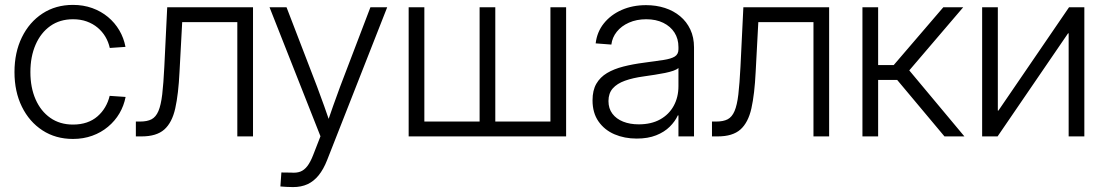

<svg xmlns="http://www.w3.org/2000/svg" viewBox="-20 -552 4476 777"><path d="M275.4 10.3Q205.1 10.3 151.9 -24.4Q98.6 -59.1 68.6 -120.1Q38.6 -181.2 38.6 -260.3Q38.6 -339.8 68.6 -401.1Q98.6 -462.4 151.9 -497.3Q205.1 -532.2 275.4 -532.2Q317.4 -532.2 353.3 -519.3Q389.2 -506.3 417 -483.2Q444.8 -460 462.9 -429.2Q481 -398.4 487.8 -362.3L424.3 -357.9Q418.9 -382.3 406.5 -403.3Q394 -424.3 375 -440.2Q356 -456.1 331.1 -465.1Q306.2 -474.1 275.4 -474.1Q222.2 -474.1 183.6 -446.8Q145 -419.4 124 -371.1Q103 -322.8 103 -260.3Q103 -197.8 124 -149.9Q145 -102.1 183.6 -75Q222.2 -47.9 275.4 -47.9Q306.2 -47.9 331.1 -56.4Q356 -64.9 374.5 -81.1Q393.1 -97.2 405.5 -118.4Q418 -139.6 423.8 -164.1L488.3 -159.7Q481.4 -124 463.4 -93.3Q445.3 -62.5 417.2 -39.1Q389.2 -15.6 353.3 -2.7Q317.4 10.3 275.4 10.3Z M529.8 0V-60.1H546.9Q575.7 -60.1 593.3 -69.3Q610.8 -78.6 621.1 -102.5Q631.3 -126.5 636.5 -169.9Q641.6 -213.4 645 -282.2L656.7 -522.5H1003.9V0H940.4V-462.4H717.3L706.5 -261.2Q702.1 -170.9 689.2 -113.3Q676.3 -55.7 644.8 -27.8Q613.3 0 553.2 0Z M1114.7 202.6 1118.7 146 1157.7 146.5Q1179.7 148.4 1195.3 142.6Q1210.9 136.7 1223.6 120.4Q1236.3 104 1247.6 74.7L1276.9 -0.5L1070.8 -522.5H1139.6L1263.2 -201.2Q1278.3 -161.6 1292 -122.6Q1305.7 -83.5 1319.3 -44.4H1300.8Q1314 -83.5 1327.9 -122.6Q1341.8 -161.6 1356.4 -201.2L1479 -522.5H1546.9L1303.7 96.2Q1289.1 133.3 1269.5 157.5Q1250 181.6 1224.6 193.4Q1199.2 205.1 1166 205.1Q1151.9 205.1 1139.4 204.3Q1127 203.6 1114.7 202.6Z M1633.8 -522.5H1697.3V-60.1H1920.9V-522.5H1984.4V-60.1H2207.5V-522.5H2271V0H1633.8Z M2556.6 8.8Q2507.3 8.8 2466.8 -8.5Q2426.3 -25.9 2402.1 -60.5Q2377.9 -95.2 2377.9 -146Q2377.9 -186.5 2393.3 -213.1Q2408.7 -239.7 2436.5 -256.3Q2464.4 -272.9 2502.7 -282.7Q2541 -292.5 2586.4 -298.3Q2634.3 -304.7 2665 -309.3Q2695.8 -314 2710.7 -323.2Q2725.6 -332.5 2725.6 -352.5V-361.8Q2725.6 -395 2709.5 -420.2Q2693.4 -445.3 2664.1 -459.7Q2634.8 -474.1 2595.2 -474.1Q2556.2 -474.1 2525.4 -460.4Q2494.6 -446.8 2476.1 -423.6Q2457.5 -400.4 2454.1 -371.6L2390.6 -376.5Q2396 -422.9 2423.8 -457.5Q2451.7 -492.2 2495.8 -511.7Q2540 -531.2 2594.7 -531.2Q2635.3 -531.2 2670.7 -519.8Q2706.1 -508.3 2732.4 -486.3Q2758.8 -464.4 2773.7 -432.6Q2788.6 -400.9 2788.6 -360.4V0H2725.6V-85H2723.1Q2711.9 -60.5 2690.2 -39.1Q2668.5 -17.6 2635.3 -4.4Q2602.1 8.8 2556.6 8.8ZM2564.9 -48.8Q2615.7 -48.8 2651.6 -68.8Q2687.5 -88.9 2706.5 -123.8Q2725.6 -158.7 2725.6 -203.1V-276.9Q2718.8 -270.5 2704.6 -265.6Q2690.4 -260.7 2671.4 -256.8Q2652.3 -252.9 2630.1 -249.5Q2607.9 -246.1 2584.5 -242.7Q2541 -236.8 2509 -225.3Q2477.1 -213.9 2459.7 -194.1Q2442.4 -174.3 2442.4 -143.1Q2442.4 -112.8 2458.3 -91.8Q2474.1 -70.8 2501.7 -59.8Q2529.3 -48.8 2564.9 -48.8Z M2861.3 0V-60.1H2878.4Q2907.2 -60.1 2924.8 -69.3Q2942.4 -78.6 2952.6 -102.5Q2962.9 -126.5 2968 -169.9Q2973.1 -213.4 2976.6 -282.2L2988.3 -522.5H3335.4V0H3272V-462.4H3048.8L3038.1 -261.2Q3033.7 -170.9 3020.8 -113.3Q3007.8 -55.7 2976.3 -27.8Q2944.8 0 2884.8 0Z M3470.2 0V-522.5H3533.7V-288.6H3596.7L3797.4 -522.5H3877.9L3659.7 -267.1L3882.8 0H3802.2L3610.8 -228.5H3533.7V0Z M4368.2 0H4304.7V-417H4302.2L4017.1 0H3954.6V-522.5H4018.1V-104.5H4020.5L4306.2 -522.5H4368.2Z"/></svg>

Font: Inter 28pt Light
Style: Regular
Weight: 300
Designer: Rasmus Andersson
Foundry: rsms
Version: Version 4.001;git-66647c0bb